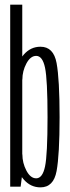

<svg xmlns="http://www.w3.org/2000/svg" viewBox="-20 -805 302 828"><path d="M24 0H69L76 -54.5V-785H24ZM154.5 3Q211 3 224 -67.2Q237 -137.5 237 -300Q237 -463 224 -533.2Q211 -603.5 154.5 -603.5Q112 -603.5 82.5 -569.5Q53 -535.5 53 -491.5L76.5 -462Q76.5 -499 94 -531.5Q111.5 -564 136 -564Q163.5 -564 174.2 -513Q185 -462 185 -300Q185 -138 174.2 -87Q163.5 -36 136 -36Q111.5 -36 94 -69Q76.5 -102 76.5 -139.5L53 -108.5Q53 -64.5 82.5 -30.8Q112 3 154.5 3Z"/></svg>

Font: Anybody ExtraCondensed Light
Style: Regular
Weight: 300
Width: 2
Version: Version 1.113;gftools[0.9.25]